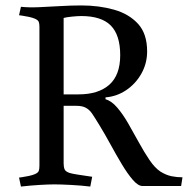

<svg xmlns="http://www.w3.org/2000/svg" viewBox="-20 -678 691 706"><path d="M214 -612V-331H269Q342 -331 382 -366.5Q422 -402 422 -475Q422 -549 387.5 -584Q353 -619 279 -619Q266 -619 245.5 -617Q225 -615 214 -612ZM125 -69V-579Q125 -591 122.5 -597.5Q120 -604 109 -609Q100 -613 86 -616Q72 -619 61 -620.5Q50 -622 50 -622L57 -653Q85 -650 122 -651.5Q159 -653 200 -655.5Q241 -658 279 -658Q344 -658 399 -642.5Q454 -627 487.5 -590.5Q521 -554 521 -489Q521 -445 500 -407.5Q479 -370 444 -346.5Q409 -323 368 -320V-313Q390 -307 411 -282.5Q432 -258 451.5 -224Q471 -190 490.5 -154.5Q510 -119 529.5 -90Q549 -61 570 -47Q591 -34 611 -30Q631 -26 651 -26L646 6H504Q488 6 468.5 -16.5Q449 -39 428 -74Q407 -109 386 -147.5Q365 -186 346 -217Q329 -245 318.5 -260.5Q308 -276 293 -283Q289 -285 281 -287Q273 -289 257 -289H214V-77Q214 -64 217.5 -55.5Q221 -47 236 -42Q246 -39 265.5 -36Q285 -33 302 -30.5Q319 -28 319 -28L312 8Q279 4 241 2Q203 0 180 0Q159 0 125.5 2Q92 4 57 8L50 -25Q50 -25 61 -26.5Q72 -28 86 -31Q100 -34 109 -38Q120 -43 122.5 -49.5Q125 -56 125 -69Z"/></svg>

Font: Buenard
Style: Regular
Weight: 400
Version: Version 2.000